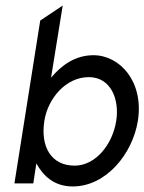

<svg xmlns="http://www.w3.org/2000/svg" viewBox="-20 -661 520 692"><path d="M32 0H100L111 -72C136 -27 175 11 242 11C363 11 458 -107 477 -226C499 -368 411 -462 317 -462C251 -462 202 -426 164 -381L206 -641L125 -587ZM140 -226C152 -304 216 -383 300 -383C379 -383 411 -304 399 -226C386 -141 325 -64 249 -64C164 -64 125 -133 140 -226Z"/></svg>

Font: Charger Pro
Style: NarObl
Weight: 400
Designer: Jasper
Foundry: Cannot Into Space Fonts
Version: Version 1.09